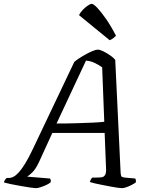

<svg xmlns="http://www.w3.org/2000/svg" viewBox="-50 -978 782 998"><path d="M136 0Q129 0 108.5 -3Q88 -6 62 -10.5Q36 -15 11.5 -20Q-13 -25 -30 -30Q-28 -37 -23.5 -43.5Q-19 -50 -15 -53H-3Q8 -53 20.5 -59.5Q33 -66 48 -82.5Q63 -99 81.5 -129Q100 -159 122 -206L336 -656Q346 -665 363 -676Q380 -687 398.5 -697Q417 -707 433 -713.5Q449 -720 458 -720Q469 -720 486.5 -711.5Q504 -703 521.5 -691Q539 -679 549 -667L577 -80Q578 -66 581 -61.5Q584 -57 598 -55L653 -50Q655 -48 656 -42Q657 -36 656 -30Q647 -23 633 -16Q619 -9 606 -4.5Q593 0 583 0Q576 0 559 -2.5Q542 -5 521.5 -9Q501 -13 480 -17Q459 -21 442 -25Q425 -29 417 -32Q419 -39 422.5 -45.5Q426 -52 430 -55H452Q469 -55 480 -57Q491 -59 497 -70Q503 -81 501 -108L494 -287H222L152 -134Q135 -98 117 -81Q99 -64 91 -60L210 -50Q212 -48 213.5 -42.5Q215 -37 213 -30Q203 -22 188.5 -15.5Q174 -9 160 -4.5Q146 0 136 0ZM244 -336Q301 -336 347.5 -337.5Q394 -339 430.5 -340.5Q467 -342 492 -345L481 -628Q463 -641 442 -651Q421 -661 397 -663ZM520 -769 361 -899Q367 -913 380 -926.5Q393 -940 406.5 -949Q420 -958 427 -958Q436 -958 456 -937Q476 -916 502 -878.5Q528 -841 553 -792Q549 -788 540 -780.5Q531 -773 520 -769Z"/></svg>

Font: Texturina Medium 12pt Light
Style: Italic
Weight: 300
Italic angle: -11°
Version: Version 1.002